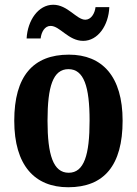

<svg xmlns="http://www.w3.org/2000/svg" viewBox="-20 -778 577 808"><path d="M330 -606C392 -606 437 -671 440 -748H382C379 -721 363 -695 339 -695C302 -695 265 -758 204 -758C141 -758 96 -692 92 -616H151C154 -643 168 -669 193 -669C232 -669 268 -606 330 -606ZM267 10C418 10 496 -82 496 -270C496 -457 410 -548 270 -548C119 -548 40 -457 40 -270C40 -82 126 10 267 10ZM269 -51C204 -51 180 -126 180 -270C180 -414 203 -487 268 -487C333 -487 357 -414 357 -270C357 -126 334 -51 269 -51Z"/></svg>

Font: Noto Serif Georgian Condensed Bold
Style: Regular
Weight: 700
Width: 3
Designer: Monotype Design Team, Akaki Razmadze
Foundry: Google LLC
Version: Version 2.003